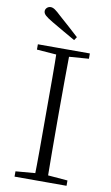

<svg xmlns="http://www.w3.org/2000/svg" viewBox="-101 -982 598 1033"><g transform="rotate(10 198.0 -466.0)"><path d="M256 -797 244 -779Q211 -798 178.5 -816.5Q146 -835 114 -854Q85 -871 73 -882Q61 -893 61 -905Q61 -916 69.5 -924Q78 -932 90 -932Q101 -932 113.5 -923.5Q126 -915 148 -894Q174 -872 201 -847Q228 -822 256 -797ZM56 0V-29L188 -40H207L340 -29V0ZM162 0Q164 -83 164 -166Q164 -249 164 -333V-390Q164 -474 164 -557.5Q164 -641 162 -723H233Q232 -641 231.5 -557.5Q231 -474 231 -390V-333Q231 -249 231.5 -166Q232 -83 233 0ZM56 -694V-723H340V-694L207 -684H188Z"/></g></svg>

Font: Noto Serif KR ExtraLight
Style: Regular
Weight: 200
Designer: Ryoko NISHIZUKA 西塚涼子 (kana & ideographs); Frank Grießhammer (Latin, Greek & Cyrillic); Wenlong ZHANG 张文龙 (bopomofo); San
Foundry: Adobe
Version: Version 2.002-H1;hotconv 1.1.0;makeotfexe 2.6.0